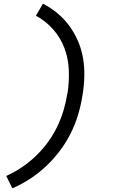

<svg xmlns="http://www.w3.org/2000/svg" viewBox="-20 -861 640 1042"><path d="M47 161 14 94Q58 74 99 46.5Q140 19 175.5 -15.5Q211 -50 240 -89.5Q269 -129 290 -172.5Q311 -216 324.5 -261Q338 -306 345 -351L346 -352Q356 -416 353.5 -480Q351 -544 329.5 -600.5Q308 -657 268 -702Q228 -747 175 -776L213 -841Q256 -819 292.5 -788.5Q329 -758 357 -719.5Q385 -681 404 -636.5Q423 -592 431 -543Q439 -494 437.5 -442.5Q436 -391 427 -340Q419 -289 403.5 -237.5Q388 -186 363.5 -137Q339 -88 305.5 -43.5Q272 1 231.5 39.5Q191 78 144.5 108.5Q98 139 47 161Z"/></svg>

Font: Iosevka SS04 Extended
Style: Italic
Weight: 400
Width: 7
Italic angle: -9°
Monospace: yes
Designer: Belleve Invis
Foundry: Belleve Invis
Version: Version 19.0.0; ttfautohint (v1.8.4)